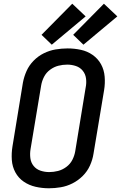

<svg xmlns="http://www.w3.org/2000/svg" viewBox="-20 -1003 650 1031"><path d="M243 8Q274 8 306.5 2.5Q339 -3 369.5 -18.5Q400 -34 424.5 -58.5Q449 -83 463 -114Q477 -145 482 -177L539 -519Q545 -555 542 -591.5Q539 -628 522.5 -658Q506 -688 477.5 -708Q449 -728 414 -735.5Q379 -743 343 -743Q311 -743 278.5 -737.5Q246 -732 215.5 -717Q185 -702 160.5 -677Q136 -652 122.5 -621.5Q109 -591 103 -559L47 -217Q41 -180 43.5 -144Q46 -108 62.5 -77.5Q79 -47 107.5 -27.5Q136 -8 171 0Q206 8 243 8ZM244 -79Q220 -79 197.5 -86.5Q175 -94 160.5 -112Q146 -130 143 -154Q140 -178 144 -202L201 -544Q205 -568 216.5 -590.5Q228 -613 249 -628.5Q270 -644 293.5 -650Q317 -656 341 -656Q365 -656 387.5 -648.5Q410 -641 424.5 -623Q439 -605 442 -581Q445 -557 440 -533L384 -191Q380 -167 368.5 -144.5Q357 -122 336 -106.5Q315 -91 291.5 -85Q268 -79 244 -79ZM428 -763 610 -915 538 -983 373 -816ZM258 -763 440 -915 368 -983 203 -816Z"/></svg>

Font: Iosevka Sparkle Medium
Style: Italic
Weight: 500
Italic angle: -9°
Designer: Belleve Invis
Foundry: Belleve Invis
Version: Version 4.5.0; ttfautohint (v1.8.3)